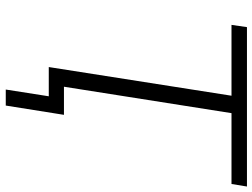

<svg xmlns="http://www.w3.org/2000/svg" viewBox="-128 -618 898 683"><g transform="rotate(90 321.5 -276.0)"><path d="M298 153 322 0H218L320 -650H68L76 -705H643L634 -650H382L288 -54H388L355 153Z"/></g></svg>

Font: Nunito Sans Light
Style: Italic
Weight: 300
Italic angle: -9°
Designer: Vernon Adams
Foundry: Vernon Adams
Version: Version 3.006; ttfautohint (v1.8.3)